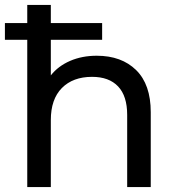

<svg xmlns="http://www.w3.org/2000/svg" viewBox="-20 -762 721 782"><path d="M594 -305V0H498V-294Q498 -371 461 -410Q424 -449 355 -449Q277 -449 232 -403.5Q187 -358 187 -273V0H91V-742H187V-455Q217 -493 265.5 -514Q314 -535 374 -535Q475 -535 534.5 -476.5Q594 -418 594 -305ZM0 -668H396V-600H0Z"/></svg>

Font: APTA Sans Medium
Style: Bold
Weight: 500
Version: Version 7.200